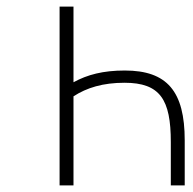

<svg xmlns="http://www.w3.org/2000/svg" viewBox="-20 -560 583 580"><path d="M202 0V-269C242 -295 291 -310 356 -310C464 -310 496 -259 496 -131V0H538V-136C538 -284 485 -347 357 -347C291.5 -347 244 -334.5 202 -311.5V-540H160V0Z"/></svg>

Font: Vela Sans ExtLt
Style: Regular
Weight: 200
Designer: Principal design: Mikhail Sharanda - project Manrope.
Design modification: Ravid Balaliev
Foundry: Mikhail Sharanda
Version: Version 1.001